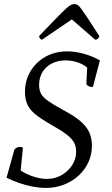

<svg xmlns="http://www.w3.org/2000/svg" viewBox="-20 -906 545 938"><path d="M203 12Q173 12 139 5.5Q105 -1 72 -12.5Q39 -24 12 -38L50 -174Q60 -188 77 -188Q88 -188 92 -184L79 -55L67 -85Q83 -70 107 -58Q131 -46 158 -39Q185 -32 209 -32Q249 -32 281 -50.5Q313 -69 332.5 -99Q352 -129 352 -165Q352 -190 342 -209Q332 -228 306.5 -248Q281 -268 233 -295Q182 -324 153.5 -347Q125 -370 113.5 -396Q102 -422 102 -456Q102 -513 129 -558Q156 -603 202.5 -629Q249 -655 309 -655Q347 -655 389 -643.5Q431 -632 468 -611L434 -481Q420 -481 411 -486Q402 -491 402 -498L407 -598L420 -560Q404 -583 371 -597Q338 -611 301 -611Q263 -611 233.5 -596Q204 -581 187.5 -554Q171 -527 171 -491Q171 -467 180 -449Q189 -431 215.5 -412.5Q242 -394 293 -366Q344 -339 373.5 -313.5Q403 -288 416 -259.5Q429 -231 429 -195Q429 -137 399 -90Q369 -43 317.5 -15.5Q266 12 203 12ZM343 -886Q351 -886 358.5 -882Q366 -878 377 -863Q388 -848 409 -816.5Q430 -785 465 -730Q465 -723 459 -717.5Q453 -712 445 -712L321 -820H344L185 -712Q181 -712 176 -717.5Q171 -723 171 -730Q224 -785 254.5 -816.5Q285 -848 301.5 -863Q318 -878 326.5 -882Q335 -886 343 -886Z"/></svg>

Font: Petrona
Style: Italic
Weight: 400
Italic angle: -9°
Designer: Ringo R. Seeber
Foundry: Ringo R. Seeber
Version: Version 2.001; ttfautohint (v1.8.3)